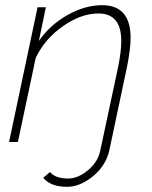

<svg xmlns="http://www.w3.org/2000/svg" viewBox="-20 -548 586 741"><path d="M147 138 173 116Q194 141 243 141Q281 141 319.5 109Q358 77 367 33L436 -290Q448 -349 448 -390Q448 -496 360 -496Q293 -496 223 -447Q153 -398 118 -325L49 0H15L125 -520H157L130 -390Q173 -452 240.5 -490Q308 -528 374 -528Q484 -528 484 -402Q484 -361 471 -294L402 32Q389 91 339 132Q289 173 239 173Q175 173 147 138Z"/></svg>

Font: Raleway-v4020 ExtraLight
Style: Italic
Weight: 275
Italic angle: -12°
Designer: Matt McInerney, Pablo Impallari, Rodrigo Fuenzalida
Foundry: Matt McInerney, Pablo Impallari, Rodrigo Fuenzalida
Version: Version 4.020;PS 004.020;hotconv 1.0.88;makeotf.lib2.5.64775